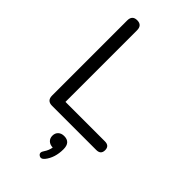

<svg xmlns="http://www.w3.org/2000/svg" viewBox="-293 -788 1129 1129"><g transform="rotate(45 271.5 -223.5)"><path d="M497 0H129Q87 0 87 -43V-667Q87 -710 128 -710Q169 -710 169 -667V-72H497Q535 -72 535 -36Q535 0 497 0ZM321 250Q303 271 285.5 258.5Q268 246 285 222Q301 199 306 171Q282 170 268.5 157Q255 144 255 123Q255 101 269 88Q283 75 306 75Q358 75 358 133Q358 204 321 250Z"/></g></svg>

Font: Nunito
Style: Regular
Weight: 400
Designer: Vernon Adams
Foundry: Vernon Adams
Version: Version 3.602